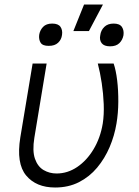

<svg xmlns="http://www.w3.org/2000/svg" viewBox="-20 -830 623 860"><path d="M126.1 -545.5H188.9L133.9 -213.1Q124.3 -153.8 136.7 -118.6Q149.1 -83.5 175.4 -68.2Q201.7 -52.9 233.3 -52.9Q282.7 -52.9 325.8 -82Q369 -111.2 399.3 -161.9Q429.7 -212.7 440.3 -277Q446.4 -316.4 444.6 -363.5Q442.8 -410.5 435.7 -457.7Q428.6 -505 418 -545.5H489Q499.3 -515.6 504.8 -470.2Q510.3 -424.7 509.9 -373.9Q509.6 -323.2 501.8 -277Q492.9 -222.7 471.1 -171.3Q449.2 -120 415 -79Q380.7 -38 333.6 -14Q286.6 9.9 226.9 9.9Q142 9.9 97.1 -44Q52.2 -98 71 -214.5ZM308.6 -690.7 356.5 -809.7H441.1L378.2 -690.7ZM429 -671.9Q431.8 -694.2 447.1 -709.3Q462.4 -724.4 489 -724.4Q516 -724.4 526.1 -709.2Q536.2 -693.9 533 -671.9Q529.1 -650.9 514.6 -636.7Q500 -622.5 473 -622.5Q446.4 -622.5 435.5 -636.5Q424.7 -650.6 429 -671.9ZM155.5 -673.7Q158.7 -694.6 172.9 -709.5Q187.1 -724.4 213.8 -724.4Q241.1 -724.4 251.1 -709.5Q261 -694.6 257.8 -673.7Q255.3 -652.7 240.2 -638.5Q225.1 -624.3 198.2 -624.6Q171.2 -624.3 162.1 -638.5Q153.1 -652.7 155.5 -673.7Z"/></svg>

Font: Inter UI Light
Style: Italic
Weight: 300
Italic angle: 9.39999°
Designer: Rasmus Andersson
Foundry: rsms
Version: 3.2;8d6f07862